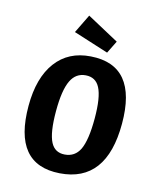

<svg xmlns="http://www.w3.org/2000/svg" viewBox="-146 -1124 1041 1246"><g transform="rotate(15 374.5 -500.5)"><path d="M512 -903 470 -818 234 -893 296 -1020ZM683 -397Q683 -4 375 18Q67 40 67 -353Q67 -542 148 -650Q228 -757 375 -767Q683 -789 683 -397ZM280 -573Q248 -508 248 -366Q248 -221 280 -160Q310 -103 375 -108Q442 -113 472 -174Q503 -239 503 -384Q503 -526 471 -587Q441 -645 375 -640Q310 -635 280 -573Z"/></g></svg>

Font: Xiangcui Wave Sans Xiangcui Wave Sans
Style: Regular
Weight: 800
Width: 3
Version: Version 0.920;March 28, 2024;FontCreator 14.0.0.2814 64-bit